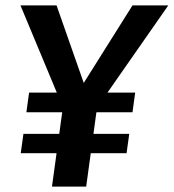

<svg xmlns="http://www.w3.org/2000/svg" viewBox="-20 -693 645 713"><path d="M379 -349H482L472 -276H338L327 -196H460L450 -124H317L300 0H173L190 -124H57L67 -196H200L211 -276H78L88 -349H191L56 -673H190L291 -385L472 -673H605Z"/></svg>

Font: FiraGO Medium
Style: Italic
Weight: 500
Italic angle: -8°
Designer: bBox Type GmbH
Foundry: bBox Type GmbH
Version: Version 1.001